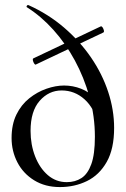

<svg xmlns="http://www.w3.org/2000/svg" viewBox="-20 -746 510 779"><path d="M378 -241Q363 -307 323 -343Q283 -379 230 -379Q178 -379 141 -337Q104 -295 104 -215Q104 -159 122.5 -111.5Q141 -64 174 -35.5Q207 -7 251 -7Q285 -7 310.5 -23.5Q336 -40 350.5 -80Q365 -120 365 -191Q365 -274 343 -353Q321 -432 283.5 -501Q246 -570 196.5 -625Q147 -680 90 -716Q86 -718 89 -722.5Q92 -727 96 -725Q176 -689 240 -634Q304 -579 349.5 -512.5Q395 -446 419 -373Q443 -300 443 -227Q443 -142 413 -89Q383 -36 333 -11.5Q283 13 223 13Q163 13 118.5 -14.5Q74 -42 50.5 -87.5Q27 -133 27 -186Q27 -241 46.5 -281Q66 -321 98.5 -347Q131 -373 168.5 -386Q206 -399 240 -399Q276 -399 309 -386Q342 -373 367 -347ZM125 -484Q122 -483 118.5 -488.5Q115 -494 113.5 -500.5Q112 -507 115 -509L389 -639Q393 -640 396.5 -634.5Q400 -629 401.5 -622.5Q403 -616 399 -614Z"/></svg>

Font: Cormorant Infant Light Medium
Style: Regular
Weight: 500
Version: Version 4.001